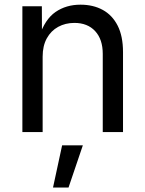

<svg xmlns="http://www.w3.org/2000/svg" viewBox="-20 -573 631 833"><path d="M165 -327.1V0H77.1V-545.9H161.6L162.1 -413.6H149.9Q174.8 -489.3 220.9 -521Q267.1 -552.7 329.1 -552.7Q384.3 -552.7 425.8 -530Q467.3 -507.3 490.5 -461.7Q513.7 -416 513.7 -346.7V0H425.8V-339.4Q425.8 -402.3 392.8 -438Q359.9 -473.6 302.7 -473.6Q263.7 -473.6 232.4 -456.5Q201.2 -439.5 183.1 -406.7Q165 -374 165 -327.1ZM210 240.7 249.5 57.6H339.4L277.3 240.7Z"/></svg>

Font: Inter Variable
Style: Regular
Weight: 400
Designer: Rasmus Andersson
Foundry: rsms
Version: Version 4.001;git-9221beed3